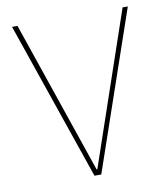

<svg xmlns="http://www.w3.org/2000/svg" viewBox="-79 -765 729 833"><g transform="rotate(-10 285.0 -349.0)"><path d="M300 0 540 -698H517L287 -25H284L54 -698H30L270 0Z"/></g></svg>

Font: IBM Plex Thai Thin
Style: Regular
Weight: 100
Designer: Mike Abbink, Paul van der Laan, Pieter van Rosmalen, Ben Mitchell, Mark Frömberg
Foundry: Bold Monday
Version: Version 1.0